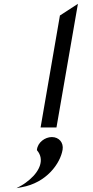

<svg xmlns="http://www.w3.org/2000/svg" viewBox="-20 -666 487 1003"><path d="M251 50C215 50 177 78 173 116V118L174 120C213 166 189 226 135 272C122 283 108 294 92 303L66 317L93 312C223 289 295 188 307 116C313 79 288 50 251 50ZM275 0 387 -646 293 -585 192 0Z"/></svg>

Font: Charger Monospace
Style: Regular
Weight: 400
Designer: Jasper
Foundry: Cannot Into Space Fonts
Version: Version 0.980